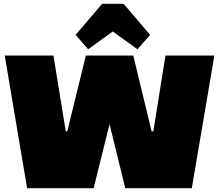

<svg xmlns="http://www.w3.org/2000/svg" viewBox="-20 -993 1156 1013"><path d="M5 -700H262L327 -300H335L433 -700H683L780 -300H789L853 -700H1111L992 0H641L559 -334H557L474 0H123ZM379 -809 519 -973H632L772 -809L705 -733L499 -882H651L445 -733Z"/></svg>

Font: Pathway Extreme 28pt Black
Style: Regular
Weight: 900
Designer: Eduardo Rodriguez Tunni
Foundry: Eduardo Rodriguez Tunni
Version: Version 1.001;gftools[0.9.26]